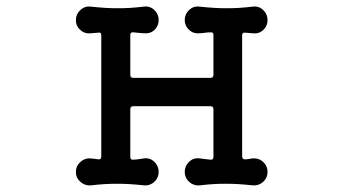

<svg xmlns="http://www.w3.org/2000/svg" viewBox="-20 -538 1040 582"><path d="M750 -58Q767 -58 779 -46Q791 -34 791 -17Q791 1 778 13Q765 25 747 24Q719 21 701 20Q683 19 666 19Q646 19 628 20Q610 21 584 24Q566 25 553 13Q540 1 540 -17Q540 -35 553 -47.5Q566 -60 584 -58Q592 -57 600.5 -56Q609 -55 618 -54H620Q627 -54 627 -62V-207Q627 -216 618 -216H384Q375 -216 375 -207V-62Q375 -54 382 -54Q392 -54 400.5 -55.5Q409 -57 417 -58Q435 -60 448 -47.5Q461 -35 461 -17Q461 1 448 13Q435 25 418 24Q390 21 371.5 20Q353 19 336 19Q316 19 298.5 20Q281 21 254 24Q237 25 223.5 13Q210 1 210 -17Q210 -34 222.5 -46Q235 -58 251 -58Q256 -58 263.5 -57Q271 -56 278 -55H280Q287 -55 287 -64V-431Q287 -441 278 -439L254 -437Q237 -435 223.5 -447Q210 -459 210 -477Q210 -495 223.5 -507.5Q237 -520 254 -518Q283 -515 301 -514Q319 -513 336 -513Q356 -513 373.5 -514Q391 -515 417 -518Q435 -520 448 -507.5Q461 -495 461 -477Q461 -461 450 -449Q439 -437 422 -437Q414 -437 404.5 -438Q395 -439 384 -440H382Q375 -440 375 -432V-311Q375 -302 384 -302H618Q627 -302 627 -311V-432Q627 -440 620 -440Q609 -440 599.5 -438.5Q590 -437 579 -437Q563 -437 551.5 -449Q540 -461 540 -477Q540 -495 553 -507.5Q566 -520 584 -518Q613 -515 631 -514Q649 -513 666 -513Q686 -513 703.5 -514Q721 -515 747 -518Q765 -520 778 -507.5Q791 -495 791 -477Q791 -459 778 -447Q765 -435 747 -437L723 -439H721Q714 -439 714 -431V-64Q714 -55 723 -55Q731 -55 737 -56.5Q743 -58 750 -58Z"/></svg>

Font: Kiwi Maru Medium
Style: Regular
Weight: 500
Designer: Hiroki-Chan
Version: Version 1.100